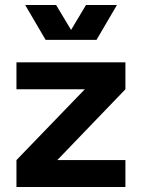

<svg xmlns="http://www.w3.org/2000/svg" viewBox="-20 -750 569 770"><path d="M46 -108 351 -424 365 -392H46V-500H483V-392L179 -76L165 -108H483V0H46ZM81 -730H205L265 -630L325 -730H449L367 -590H163Z"/></svg>

Font: Uncut Sans Variable
Style: Regular
Weight: 400
Designer: Kasper Nordkvist
Foundry: UNCUT.wtf
Version: Version 1.304;Glyphs 3.2 (3246)